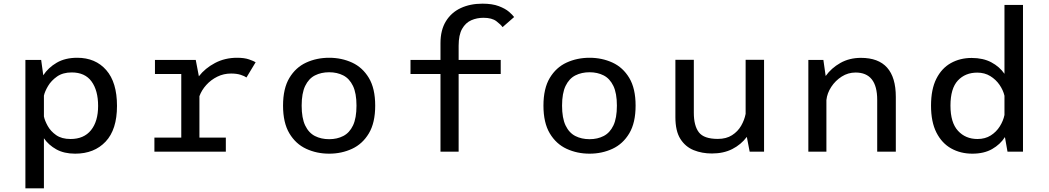

<svg xmlns="http://www.w3.org/2000/svg" viewBox="-20 -827 5720 1047"><path d="M118.5 -500H204.5L216 -416.5Q243 -458 289.2 -485Q335.5 -512 401 -512Q500.5 -512 559.2 -445Q618 -378 618 -249.5Q618 -120.5 556 -54.8Q494 11 390 11Q329.5 11 287.2 -12.5Q245 -36 219.5 -73V200H118.5ZM371 -432Q323 -432 291.2 -409.8Q259.5 -387.5 242 -358Q224.5 -328.5 219.5 -305.5V-192Q224 -169.5 240 -140.5Q256 -111.5 286.2 -90.2Q316.5 -69 364.5 -69Q437.5 -69 476.2 -117Q515 -165 515 -249.5Q515 -333.5 479.2 -382.8Q443.5 -432 371 -432Z M1067.5 -76.5H1211.5V0H822V-76.5H968.5V-423.5H825V-500H1047.5L1064.5 -411Q1098.5 -455 1152.5 -483.5Q1206.5 -512 1273 -512Q1312.5 -512 1338.2 -503Q1364 -494 1374 -487.5L1324 -404.5Q1314 -412 1292.5 -419Q1271 -426 1240 -426Q1199.5 -426 1164.8 -408.8Q1130 -391.5 1104.8 -363.5Q1079.5 -335.5 1067.5 -302.5Z M1775 11Q1707 11 1649.8 -15.5Q1592.5 -42 1558 -99.8Q1523.5 -157.5 1523.5 -251Q1523.5 -344.5 1558 -402Q1592.5 -459.5 1649.8 -485.8Q1707 -512 1775 -512Q1842.5 -512 1899.8 -485.8Q1957 -459.5 1991.5 -402Q2026 -344.5 2026 -251Q2026 -157.5 1991.5 -99.8Q1957 -42 1899.8 -15.5Q1842.5 11 1775 11ZM1775 -68Q1818.5 -68 1852.2 -85.5Q1886 -103 1905 -143Q1924 -183 1924 -251Q1924 -318.5 1904.8 -358.5Q1885.5 -398.5 1851.8 -415.8Q1818 -433 1775 -433Q1731.5 -433 1697.5 -415.8Q1663.5 -398.5 1644.2 -358.5Q1625 -318.5 1625 -251Q1625 -183 1644.2 -142.8Q1663.5 -102.5 1697.5 -85.2Q1731.5 -68 1775 -68Z M2218.5 -500H2382V-591.5Q2382 -663 2411.5 -711Q2441 -759 2492.5 -783Q2544 -807 2611 -807Q2664.5 -807 2700 -793.5Q2735.5 -780 2755.5 -762.8Q2775.5 -745.5 2783.5 -734L2720.5 -679Q2711.5 -692.5 2687 -711.2Q2662.5 -730 2616.5 -730Q2580.5 -730 2549.8 -716.5Q2519 -703 2500 -669.8Q2481 -636.5 2481 -577.5V-500H2710.5V-423.5H2481V0H2382V-423.5H2218.5Z M3195 11Q3127 11 3069.8 -15.5Q3012.5 -42 2978 -99.8Q2943.5 -157.5 2943.5 -251Q2943.5 -344.5 2978 -402Q3012.5 -459.5 3069.8 -485.8Q3127 -512 3195 -512Q3262.5 -512 3319.8 -485.8Q3377 -459.5 3411.5 -402Q3446 -344.5 3446 -251Q3446 -157.5 3411.5 -99.8Q3377 -42 3319.8 -15.5Q3262.5 11 3195 11ZM3195 -68Q3238.5 -68 3272.2 -85.5Q3306 -103 3325 -143Q3344 -183 3344 -251Q3344 -318.5 3324.8 -358.5Q3305.5 -398.5 3271.8 -415.8Q3238 -433 3195 -433Q3151.5 -433 3117.5 -415.8Q3083.5 -398.5 3064.2 -358.5Q3045 -318.5 3045 -251Q3045 -183 3064.2 -142.8Q3083.5 -102.5 3117.5 -85.2Q3151.5 -68 3195 -68Z M3862 10Q3808 10 3762.8 -8.2Q3717.5 -26.5 3690.2 -69.5Q3663 -112.5 3663 -188V-501H3763.5V-212Q3763.5 -141.5 3791 -105.5Q3818.5 -69.5 3894.5 -69.5Q3940.5 -69.5 3972 -89.8Q4003.5 -110 4021.5 -141.2Q4039.5 -172.5 4046 -206V-501H4146.5V0H4068L4052.5 -80.5Q4021 -38.5 3973.2 -14.2Q3925.5 10 3862 10Z M4388 0V-500H4470L4482.5 -412.5Q4513.5 -456 4562.8 -483.8Q4612 -511.5 4675 -511.5Q4865 -511.5 4865 -298.5V0H4763.5V-282.5Q4763.5 -431.5 4645.5 -431.5Q4604.5 -431.5 4570 -409.5Q4535.5 -387.5 4513 -353.2Q4490.5 -319 4486.5 -281.5V0Z M5282.5 11Q5218 11 5167 -17.5Q5116 -46 5086.5 -104Q5057 -162 5057 -251Q5057 -340 5086 -397.5Q5115 -455 5165.2 -483Q5215.5 -511 5278.5 -511Q5341 -511 5385.8 -487.2Q5430.5 -463.5 5457.5 -424.5V-800H5558.5V0H5474L5460 -79.5Q5434.5 -39.5 5390.2 -14.2Q5346 11 5282.5 11ZM5163 -251Q5163 -158.5 5204 -113.8Q5245 -69 5310.5 -69Q5352 -69 5382.5 -88.2Q5413 -107.5 5432 -137.8Q5451 -168 5457.5 -200V-305Q5450.5 -335 5430.8 -364Q5411 -393 5380.2 -412Q5349.5 -431 5309 -431Q5243.5 -431 5203.2 -387.8Q5163 -344.5 5163 -251Z"/></svg>

Font: League Mono
Style: Regular
Weight: 400
Width: 6
Designer: Tyler Finck
Foundry: The League of Moveable Type / Tyler Finck
Version: Version 2.300;RELEASE